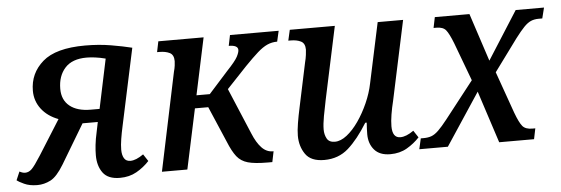

<svg xmlns="http://www.w3.org/2000/svg" viewBox="-61 -663 2307 790"><g transform="rotate(-5 1093.0 -267.5)"><path d="M65 10Q33 10 10.5 -0.5Q-12 -11 -19 -17L-4 -52Q9 -45 19 -45Q34 -45 46.5 -57Q59 -69 85 -110L175 -253Q130 -270 105 -303Q80 -336 80 -378Q80 -450 134.5 -497.5Q189 -545 310 -545Q367 -545 417 -536.5Q467 -528 503 -519L435 -201Q429 -174 425 -149Q421 -124 421 -105Q421 -83 429 -69.5Q437 -56 455 -56Q478 -56 509 -78L528 -49Q505 -24 475 -7Q445 10 406 10Q357 10 336 -18.5Q315 -47 315 -91Q315 -110 317.5 -133.5Q320 -157 327 -188L335 -227H272L175 -65Q146 -17 119.5 -3.5Q93 10 65 10ZM310 -280H347L390 -484Q367 -490 347 -492.5Q327 -495 312 -495Q252 -495 222.5 -462Q193 -429 193 -376Q193 -330 224 -305Q255 -280 310 -280Z M580 0 665 -405Q669 -419 670.5 -431Q672 -443 672 -449Q672 -475 655 -483.5Q638 -492 612 -492H603L612 -536H799L749 -301H804L883 -389Q919 -427 928 -444.5Q937 -462 937 -472Q937 -492 899 -492L908 -536H1109L1099 -492Q1077 -492 1058 -483.5Q1039 -475 1017 -455.5Q995 -436 963 -403L880 -315L960 -125Q976 -86 996 -65Q1016 -44 1042 -44H1045L1036 0H1017Q964 0 935.5 -8Q907 -16 890 -37.5Q873 -59 856 -101L793 -248H738L685 0Z M1250 10Q1195 10 1172.5 -22.5Q1150 -55 1150 -99Q1150 -120 1155 -150.5Q1160 -181 1167 -213L1206 -397Q1210 -412 1212 -427.5Q1214 -443 1214 -449Q1214 -475 1197 -483.5Q1180 -492 1155 -492H1145L1155 -536H1341L1277 -236Q1270 -203 1264 -170Q1258 -137 1258 -115Q1258 -94 1267 -77.5Q1276 -61 1300 -61Q1324 -61 1349.5 -81Q1375 -101 1398 -134Q1421 -167 1439 -207.5Q1457 -248 1465 -288L1518 -536H1623L1553 -208Q1546 -180 1541.5 -152.5Q1537 -125 1537 -104Q1537 -56 1570 -56Q1594 -56 1625 -78L1644 -49Q1622 -25 1592 -7.5Q1562 10 1523 10Q1479 10 1457 -15.5Q1435 -41 1435 -80Q1435 -90 1435.5 -102Q1436 -114 1437 -128H1431Q1391 -63 1350 -26.5Q1309 10 1250 10Z M1643 0 1653 -44H1665Q1683 -44 1697 -49Q1711 -54 1726.5 -69Q1742 -84 1764 -112L1883 -264L1824 -422Q1808 -463 1796 -477.5Q1784 -492 1757 -492H1745L1754 -536H1897L1962 -338L2088 -536H2205L2194 -492H2179Q2161 -492 2147 -486Q2133 -480 2118 -464.5Q2103 -449 2081 -420L1984 -288L2045 -116Q2061 -73 2073.5 -58.5Q2086 -44 2114 -44H2126L2117 0H1973L1903 -215L1761 0Z"/></g></svg>

Font: Noto Serif SemiCondensed Medium
Style: Italic
Weight: 500
Width: 4
Italic angle: -12°
Designer: Monotype Design Team
Foundry: Monotype Imaging Inc.
Version: Version 2.013